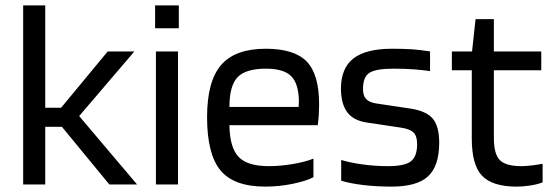

<svg xmlns="http://www.w3.org/2000/svg" viewBox="-20 -685 2050 713"><path d="M148 -214V0H66V-665H148V-285H207L380 -494H479L274 -254L489 0H386L210 -214Z M644 -580H556V-665H644ZM641 0H559V-494H641Z M1144 -96V-27Q1118 -13 1067.5 -2.5Q1017 8 965 8Q849 8 799 -52Q749 -112 749 -250Q749 -383 801 -443.5Q853 -504 967 -504Q1073 -504 1119 -456.5Q1165 -409 1165 -298Q1165 -278 1164 -261Q1163 -244 1160 -220H832Q833 -138 865.5 -103Q898 -68 978 -68Q1021 -68 1068 -76Q1115 -84 1144 -96ZM1090 -309Q1089 -375 1061 -402.5Q1033 -430 967 -430Q893 -430 862.5 -398.5Q832 -367 832 -288H1089Q1089 -290 1089.5 -297.5Q1090 -305 1090 -309Z M1441 -430Q1377 -430 1352.5 -415Q1328 -400 1328 -354Q1328 -330 1339.5 -317.5Q1351 -305 1376 -301L1503 -282Q1563 -273 1587 -244.5Q1611 -216 1611 -155Q1611 -69 1570 -30.5Q1529 8 1434 8Q1377 8 1328 2Q1279 -4 1247 -14V-91Q1279 -81 1325.5 -74.5Q1372 -68 1421 -68Q1483 -68 1506 -86Q1529 -104 1529 -150Q1529 -179 1516 -192.5Q1503 -206 1469 -211L1342 -230Q1294 -237 1270.5 -267Q1247 -297 1246 -354Q1246 -432 1292.5 -468Q1339 -504 1436 -504Q1476 -504 1508.5 -502Q1541 -500 1577 -494V-421Q1551 -425 1516 -427.5Q1481 -430 1441 -430Z M1995 -77V-8Q1979 -1 1951.5 3.5Q1924 8 1899 8Q1809 8 1770.5 -32Q1732 -72 1732 -170V-424H1658V-494H1733L1746 -614H1814V-494H1990V-424H1814V-173Q1814 -112 1836.5 -90Q1859 -68 1916 -68Q1934 -68 1957.5 -71Q1981 -74 1995 -77Z"/></svg>

Font: Blinker
Style: Regular
Weight: 400
Designer: Juergen Huber
Foundry: supertype
Version: Version 1.017;hotconv 1.0.117;makeotfexe 2.5.65602